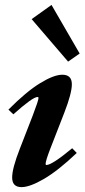

<svg xmlns="http://www.w3.org/2000/svg" viewBox="-20 -748 343 779"><path d="M256.3 -498 108.4 -670.4 189 -728 303.2 -530.8ZM67.4 11.2Q29.3 11.2 29.3 -27.8Q29.3 -64.9 60.1 -143.6L112.8 -279.3Q136.2 -340.3 136.2 -350.6Q136.2 -354.5 132.3 -354.5Q112.8 -354.5 34.2 -284.2L14.2 -303.2Q86.9 -376.5 142.8 -410.6Q198.7 -444.8 232.9 -444.8Q271.5 -444.8 271.5 -406.2Q271.5 -369.6 241.2 -291.5L184.6 -146Q165 -95.7 165 -82.5Q165 -78.6 168.5 -78.6Q190.9 -78.6 272.9 -146.5L291.5 -127.4Q215.3 -55.2 158.2 -22Q101.1 11.2 67.4 11.2Z"/></svg>

Font: Elstob Grade
Style: Italic
Weight: 400
Italic angle: -20°
Designer: Peter S. Baker
Version: Version 1.015